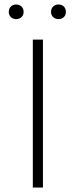

<svg xmlns="http://www.w3.org/2000/svg" viewBox="-20 -834 337 854"><path d="M126 0V-658H171V0ZM52 -749Q38 -749 28.5 -758Q19 -767 19 -781Q19 -796 28.5 -805Q38 -814 52 -814Q66 -814 75.5 -805Q85 -796 85 -781Q85 -767 75.5 -758Q66 -749 52 -749ZM240 -749Q226 -749 216.5 -758Q207 -767 207 -781Q207 -796 216.5 -805Q226 -814 240 -814Q255 -814 264 -805Q273 -796 273 -781Q273 -767 264 -758Q255 -749 240 -749Z"/></svg>

Font: Ysabeau Office ExtraLight
Style: Regular
Weight: 250
Designer: Christian Thalmann (Catharsis Fonts)
Version: Version 2.001;gftools[0.9.30]; featfreeze: tnum,lnum,ss02